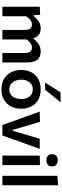

<svg xmlns="http://www.w3.org/2000/svg" viewBox="846 -1664 830 2561"><g transform="rotate(90 1260.5 -383.0)"><path d="M69.5 0V-498L177.5 -504.5L182.5 -416.5H194Q218.5 -452 259 -481.5Q299.5 -511 358.5 -511Q412.5 -511 443.8 -486.2Q475 -461.5 488 -415H496Q522 -451.5 563.8 -481.2Q605.5 -511 666 -511Q741 -511 777 -465.5Q813 -420 813 -334V0H686V-295Q686 -344 670.2 -369Q654.5 -394 613.5 -394Q578.5 -394 552 -373.2Q525.5 -352.5 506 -322.5V0H379V-295Q379 -344 363.2 -369Q347.5 -394 306.5 -394Q270.5 -394 243.5 -371.2Q216.5 -348.5 196.5 -317.5V0Z M1173.5 12.5Q1085.5 12.5 1027.5 -24.5Q969.5 -61.5 941 -121.5Q912.5 -181.5 912.5 -251Q912.5 -325.5 942.5 -384.2Q972.5 -443 1030.2 -477Q1088 -511 1171 -511Q1256 -511 1313.8 -476.5Q1371.5 -442 1400.8 -383.2Q1430 -324.5 1430 -251Q1430 -176 1399.8 -116.5Q1369.5 -57 1312 -22.2Q1254.5 12.5 1173.5 12.5ZM1173 -92.5Q1216 -92.5 1244.2 -115Q1272.5 -137.5 1286.5 -173.8Q1300.5 -210 1300.5 -251Q1300.5 -322.5 1265.5 -364.2Q1230.5 -406 1172.5 -406Q1109 -406 1075.5 -361.2Q1042 -316.5 1042 -251Q1042 -210 1056.5 -173.8Q1071 -137.5 1100.2 -115Q1129.5 -92.5 1173 -92.5ZM1081.5 -569.5Q1113.5 -620.5 1145.8 -672Q1178 -723.5 1209.5 -774.5L1343.5 -777.5Q1300.5 -724 1259.2 -672.5Q1218 -621 1178 -571Z M1647.5 0Q1631 -46.5 1614 -94.5Q1596.5 -142.5 1580 -188.5L1548 -276.5Q1528 -331.5 1507.8 -387.2Q1487.5 -443 1468 -498L1605 -502Q1621.5 -446 1638 -390.5Q1654 -335 1670.5 -279L1712 -137.5H1723.5L1765 -279.5Q1782 -336.5 1798 -391Q1814 -445.5 1830 -498H1965Q1945.5 -442.5 1925.5 -387Q1905 -331 1885 -275.5L1853 -186.5Q1836.5 -139.5 1819.8 -93.2Q1803 -47 1786 0Z M2055 0V-498L2182 -502V0ZM2117 -587.5Q2080.5 -587.5 2058.5 -605.8Q2036.5 -624 2036.5 -664Q2036.5 -700.5 2058.5 -719.8Q2080.5 -739 2118 -739Q2155.5 -739 2177.2 -719Q2199 -699 2199 -664Q2199 -624 2177.2 -605.8Q2155.5 -587.5 2117 -587.5Z M2324 0V-732.5L2451 -744.5V0Z"/></g></svg>

Font: Heraclito SemiBold
Style: Regular
Weight: 600
Designer: Kostas Bartsokas (font) & Cristiano Sobral (main changes)
Foundry: Kostas Bartsokas (font) & Cristiano Sobral (main changes)
Version: Version 1.00;July 8, 2020;FontCreator 13.0.0.2655 64-bit